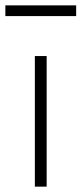

<svg xmlns="http://www.w3.org/2000/svg" viewBox="-44 -696 304 716"><path d="M86 0V-487H130V0ZM-24 -636V-676H240V-636Z"/></svg>

Font: Nunito Sans 10pt SemiCondensed ExtraLight
Style: Regular
Weight: 250
Width: 4
Designer: Vernon Adams
Foundry: Vernon Adams
Version: Version 3.101;gftools[0.9.27]